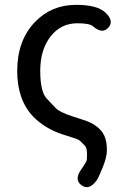

<svg xmlns="http://www.w3.org/2000/svg" viewBox="-20 -577 522 792"><path d="M378 168Q347 210 316 187Q285 164 315 122Q324 110 336 89Q339 84 339 62Q339 33 331 25Q323 17 314 7.5Q305 -2 284 -8Q259 -16 234 -24Q164 -48 117 -96Q51 -165 51 -284Q51 -410 124 -486Q192 -557 294 -557Q380 -557 414 -526Q452 -491 427 -463Q402 -435 363 -469Q349 -481 299 -481Q231 -481 188.5 -426.5Q146 -372 146 -284.5Q146 -197 174 -169Q192 -150 210 -131Q225 -115 276 -98Q300 -90 325 -82Q368 -69 394.5 -41Q421 -13 421 42Q421 71 403.5 114Q386 157 378 168Z"/></svg>

Font: Resource Han Rounded HK
Style: Regular
Weight: 400
Designer: Cyano Hao (round all glyphs); Ryoko NISHIZUKA  (kana, bopomofo & ideographs); Paul D. Hunt (Latin, Greek & Cyrillic); Sa
Foundry: Cyano Hao
Version: 0.990